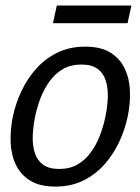

<svg xmlns="http://www.w3.org/2000/svg" viewBox="-20 -680 518 708"><path d="M27.5 -250Q37.5 -298 59.1 -344Q80.7 -390 113.8 -427Q146.8 -464 191.8 -486Q236.7 -508 294.2 -508Q351.7 -508 387.1 -486Q422.5 -464 440 -427Q457.5 -390 459.2 -344Q460.8 -298 450.8 -250Q440.8 -202 419.2 -156Q397.7 -110 364.6 -73Q331.5 -36 286.6 -14Q241.7 8 184.2 8Q126.7 8 91.2 -14Q55.8 -36 38.3 -73Q20.8 -110 19.2 -156Q17.5 -202 27.5 -250ZM109.5 -250Q102.2 -214.7 100.8 -180.2Q99.3 -145.8 107.8 -117.8Q116.3 -89.7 137.9 -73.3Q159.5 -57 198.3 -57Q237.2 -57 265.7 -73.3Q294.2 -89.7 314.7 -117.8Q335.2 -145.8 348.3 -180.2Q361.5 -214.7 368.8 -250Q376 -285.3 377.5 -319.2Q379 -353.2 370.5 -381.2Q362 -409.3 340.4 -425.7Q318.8 -442 280 -442Q241.2 -442 212.7 -425.7Q184.2 -409.3 163.6 -381.2Q143 -353.2 129.8 -319.2Q116.7 -285.3 109.5 -250ZM189.5 -659.5H464.5L450.3 -594.5H175.3Z"/></svg>

Font: Epunda Slab Light
Style: Italic
Weight: 300
Italic angle: -12°
Designer: Simon Atzbach
Foundry: typofactur
Version: Version 1.102